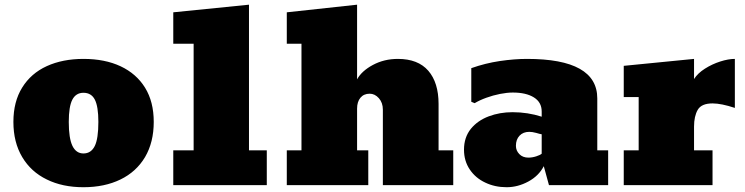

<svg xmlns="http://www.w3.org/2000/svg" viewBox="-20 -782 3147 811"><path d="M332.5 8.8Q243.7 8.8 177.7 -23.9Q110.8 -56.2 73.7 -118.7Q36.6 -181.2 36.6 -267.1Q36.6 -352.5 73.7 -412.1Q110.8 -472.2 177.7 -502.7Q244.6 -533.2 332.5 -533.2Q422.9 -533.2 489.5 -502Q556.2 -470.7 592.8 -411.4Q629.4 -352.1 629.4 -267.1Q629.4 -181.2 592.8 -118.7Q555.7 -56.2 488.5 -23.7Q421.4 8.8 332.5 8.8ZM332.5 -133.8Q364.7 -133.8 380.4 -165.5Q395.5 -196.3 395.5 -267.1Q395.5 -332 380.6 -361.1Q365.7 -390.1 332.5 -390.1Q300.8 -390.1 285.6 -361.1Q270.5 -332 270.5 -267.1Q270.5 -197.8 286.1 -165.5Q301.8 -133.8 332.5 -133.8Z M1106.9 -147V0H711.9V-147H797.9V-597.2H711.9V-730L1031.7 -762.2V-147Z M1535.6 0H1191.4V-147H1253.4V-597.2H1191.4V-730L1488.3 -762.2V-446.8Q1507.3 -481.9 1554.9 -507.6Q1602.5 -533.2 1660.6 -533.2Q1745.6 -533.2 1789.1 -483.2Q1832.5 -433.1 1832.5 -342.8V-147H1894.5V0H1597.2V-318.8Q1597.2 -348.1 1580.3 -367.2Q1563.5 -386.2 1541.5 -386.2Q1516.6 -386.2 1502.4 -369.1Q1488.3 -352.1 1488.3 -323.2V-147H1535.6Z M2120.1 8.8Q2070.3 8.8 2029.8 -10.7Q1988.8 -29.8 1964.4 -65.9Q1939.9 -102.1 1939.9 -149.9Q1939.9 -201.7 1968.8 -237.8Q1997.6 -272.9 2044.2 -290.5Q2090.8 -308.1 2145 -308.1Q2209 -308.1 2268.1 -289.1V-311Q2268.1 -350.1 2235.1 -370.6Q2202.1 -391.1 2146 -391.1Q2122.1 -391.1 2092.3 -385.3Q2062.5 -379.4 2034.2 -369.1Q2005.9 -358.9 1984.9 -346.2L1970.7 -352.1V-494.1Q2029.8 -515.1 2091.3 -524.2Q2152.8 -533.2 2206.1 -533.2Q2502.9 -533.2 2502.9 -366.2V-147H2548.8V0H2298.8L2276.9 -80.1Q2255.9 -39.1 2211.4 -15.1Q2167 8.8 2120.1 8.8ZM2211.9 -116.2Q2228 -116.2 2244.9 -121.6Q2261.7 -127 2268.1 -132.8V-214.8Q2260.7 -215.8 2244.6 -220.7Q2228 -225.1 2215.8 -225.1Q2189.9 -225.1 2174.6 -209Q2159.2 -192.9 2159.2 -166Q2159.2 -146 2173.6 -131.1Q2188 -116.2 2211.9 -116.2Z M2989.7 0H2614.7V-147H2677.7V-372.1H2614.7V-503.9L2911.6 -533.2V-448.2Q2927.2 -472.7 2957.5 -491.9Q2987.8 -511.2 3022.2 -522.2Q3056.6 -533.2 3084 -533.2V-326.2Q3026.9 -345.2 2989.7 -345.2Q2942.9 -345.2 2927.2 -318.1Q2911.6 -291 2911.6 -247.1V-147H2989.7Z"/></svg>

Font: Angkor
Style: Regular
Weight: 400
Designer: Danh Hong
Foundry: Danh Hong
Version: Version 8.000; ttfautohint (v1.8.3)